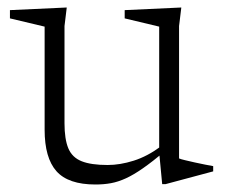

<svg xmlns="http://www.w3.org/2000/svg" viewBox="-20 -482 600 512"><path d="M152 -153.5Q152 -111 162.2 -86.5Q172.5 -62 197.8 -52Q223 -42 267 -42Q300 -42 336.5 -53.5Q373 -65 409.5 -92L419.5 -78.5Q386.5 -51 361.5 -33.5Q336.5 -16 315.8 -6.5Q295 3 275.8 6.5Q256.5 10 234.5 10Q162 10 130.5 -25.5Q99 -61 99 -136V-411L6.5 -433V-455L158 -462L152 -412.5ZM412.5 9 404.5 -75V-411L312.5 -433V-455L463.5 -462L457.5 -412.5V-59.5Q462 -57.5 473.5 -54.8Q485 -52 499.5 -48.8Q514 -45.5 527.2 -43Q540.5 -40.5 548.5 -39V-25L421.5 9Z"/></svg>

Font: Newsreader Light
Style: Regular
Weight: 300
Designer: Hugues Gentile
Foundry: Production Type
Version: Version 1.003